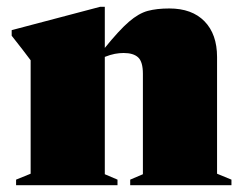

<svg xmlns="http://www.w3.org/2000/svg" viewBox="-20 -547 718 567"><path d="M364.5 -16.5 402 -32.5V-329Q402 -364.5 388 -377.5Q374 -390.5 345 -390.5Q332.5 -390.5 319.2 -388Q306 -385.5 289.5 -379V-32.5L327 -16.5V0H27.5V-16.5L70.5 -34V-369Q62 -380.5 46.2 -401Q30.5 -421.5 14.5 -441.5V-458L276 -527H289.5V-405.5Q332 -458 360.8 -482.8Q389.5 -507.5 416.2 -514.8Q443 -522 480 -522Q547 -522 584 -484Q621 -446 621 -378.5V-34L663.5 -16.5V0H364.5Z"/></svg>

Font: Newsreader 72pt ExtraBold
Style: Regular
Weight: 800
Designer: Hugues Gentile
Foundry: Production Type
Version: Version 1.003; ttfautohint (v1.8.3)